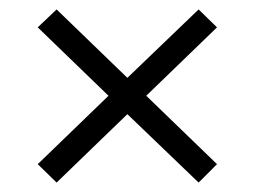

<svg xmlns="http://www.w3.org/2000/svg" viewBox="-20 -512 540 407"><path d="M290 -309 440 -164 401 -125 250 -270 100 -125 60 -164 210 -309 60 -454 100 -492 250 -347 401 -492 440 -454Z"/></svg>

Font: GFS Neohellenic Rg
Style: Regular
Weight: 400
Designer: Takis Katsoulidis and George D. Matthiopoulos
Foundry: Takis Katsoulidis and George D. Matthiopoulos
Version: Version 1.0